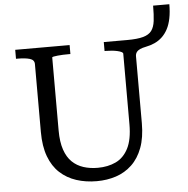

<svg xmlns="http://www.w3.org/2000/svg" viewBox="-59 -935 982 1002"><g transform="rotate(-5 432.5 -433.5)"><path d="M139 -271V-627Q139 -649 115 -656Q91 -663 54 -663H43V-710H328V-663H319Q305 -663 289.5 -662.5Q274 -662 261 -660.5Q248 -659 240 -657.5Q232 -656 232 -653V-271Q232 -211 246 -170Q260 -129 285 -105Q310 -81 344 -70Q378 -59 419 -59Q472 -59 513.5 -78.5Q555 -98 579 -144.5Q603 -191 603 -271V-641Q603 -646 595 -650Q587 -654 574 -657Q561 -660 545.5 -661.5Q530 -663 516 -663H507V-710H630Q683 -710 713.5 -718.5Q744 -727 758 -746Q772 -765 776 -797Q780 -829 780 -877H865Q865 -836 858.5 -803.5Q852 -771 839.5 -747.5Q827 -724 809.5 -707.5Q792 -691 770 -681Q748 -671 722 -666Q706 -663 693.5 -657.5Q681 -652 674.5 -643Q668 -634 668 -621V-271Q668 -196 648 -142.5Q628 -89 592 -55Q556 -21 509 -5.5Q462 10 408 10Q350 10 301 -6Q252 -22 215.5 -55.5Q179 -89 159 -142.5Q139 -196 139 -271Z"/></g></svg>

Font: Roboto Serif 20pt
Style: Regular
Weight: 400
Designer: Greg Gazdowicz
Foundry: Commercial Type
Version: Version 1.008